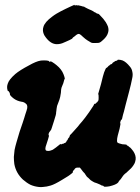

<svg xmlns="http://www.w3.org/2000/svg" viewBox="-20 -723 588 804"><path d="M476 -473Q484 -473 493 -470Q508 -464 524 -444Q532 -435 534 -423Q537 -411 534 -397Q532 -386 528 -369Q524 -355 521 -341Q516 -322 506 -284Q502 -267 499 -256Q496 -246 495.5 -244Q495 -242 494 -238Q491 -222 489 -222Q487 -222 485 -216Q482 -208 484 -206Q485 -205 484 -201Q483 -190 473 -155Q470 -143 470 -134Q470 -128 472 -126Q474 -124 481 -122Q487 -120 492 -119Q509 -118 510 -117Q511 -117 510.5 -116.5Q510 -116 511 -115Q514 -112 517 -112Q517 -112 518.5 -110Q520 -108 522 -107Q524 -107 530 -100Q536 -93 538 -90Q550 -72 548 -55Q546 -43 543 -38Q538 -29 533 -23Q531 -21 528 -17.5Q525 -14 520 -10Q515 -6 512 -2.5Q509 1 504 4Q497 10 494 15Q491 20 485 28Q482 30 482 30.5Q482 31 479.5 34Q477 37 476.5 38Q476 39 476 39V40Q474 41 473 43Q464 51 439 57Q429 59 419 59L414 58Q415 57 415 57Q412 54 407 54H406L403 52Q400 51 397 49Q389 45 385 44Q374 41 370 38Q368 37 363.5 34Q359 31 359 31Q359 31 353 25Q347 19 346 19Q344 18 337 7Q336 4 332.5 1Q329 -2 327 -5Q323 -11 321 -13Q320 -14 317.5 -17.5Q315 -21 314 -21Q311 -22 308 -21Q306 -20 306 -21Q305 -22 298 -20Q294 -18 291 -13Q290 -11 290 -11V-10Q285 -10 285 -3Q285 -3 285.5 -2.5Q286 -2 285 -1.5Q284 -1 282 2Q268 14 240 30Q209 49 192 54Q176 59 159 60Q151 61 143 60Q124 58 108 51Q92 43 76 29Q47 2 40 -36Q38 -51 38 -66Q39 -81 41 -95Q44 -110 49 -127Q56 -150 62 -171Q67 -185 68.5 -190Q70 -195 74.5 -207.5Q79 -220 81.5 -229Q84 -238 86 -244Q92 -261 94 -270Q95 -279 93 -283Q93 -285 87 -290Q80 -296 70 -297Q52 -300 38 -310Q21 -323 21.5 -328.5Q22 -334 16 -341Q14 -343 14 -342Q13 -341 13 -342L12 -344Q7 -359 13 -374Q18 -390 44 -413Q63 -429 101 -449Q131 -466 149 -469Q154 -470 164.5 -470Q175 -470 179 -469Q185 -468 185 -467Q185 -465 187.5 -464.5Q190 -464 190 -465Q191 -466 191 -466Q196 -466 208 -457Q211 -455 217 -450Q238 -433 246 -412Q254 -391 250 -391Q249 -391 248 -385Q246 -375 240 -362Q237 -356 236 -348Q236 -336 232 -317Q230 -307 223 -290Q218 -280 217 -268Q217 -263 216 -259Q215 -255 215 -252Q216 -246 206 -216Q198 -193 197 -188Q195 -179 190 -174Q186 -170 184 -164Q182 -156 185 -156Q185 -156 185 -155Q185 -154 184.5 -151.5Q184 -149 181 -139Q172 -113 171 -108Q169 -99 171 -95Q172 -93 174.5 -92Q177 -91 182.5 -91Q188 -91 193 -93Q198 -95 201 -96Q212 -103 229 -117Q233 -121 233.5 -120Q234 -119 234 -118.5Q234 -118 236.5 -118.5Q239 -119 241 -120.5Q243 -122 243 -121Q243 -119 248 -123Q250 -125 250.5 -124Q251 -123 253 -124.5Q255 -126 257 -128.5Q259 -131 258.5 -131.5Q258 -132 259 -133Q264 -137 264 -140Q264 -142 267 -145Q271 -148 272 -154L273 -157L280 -164Q295 -180 306 -193Q311 -199 313 -202Q324 -214 337 -231Q348 -246 353 -253Q363 -267 371 -280Q374 -287 375 -288Q376 -289 377 -288Q378 -288 380 -289Q382 -290 383 -292L385 -294Q387 -294 389 -298Q390 -300 391 -301Q393 -302 393 -313Q393 -327 392 -328L391 -329L393 -336Q399 -355 403 -371Q412 -409 416 -420Q423 -439 426 -439Q428 -439 433 -445Q435 -448 435.5 -447.5Q436 -447 439.5 -450.5Q443 -454 444 -454Q449 -454 451 -459Q452 -460 453 -461Q460 -465 461 -466Q461 -467 463.5 -467.5Q466 -468 469 -469Q472 -470 472 -471.5Q472 -473 476 -473ZM292 -702Q292 -699 299 -701Q301 -702 301.5 -701Q302 -700 305.5 -700.5Q309 -701 311 -700Q317 -699 320 -698Q322 -697 324.5 -696.5Q327 -696 329 -695.5Q331 -695 332.5 -695Q334 -695 333 -694Q333 -694 337 -692Q341 -690 345.5 -687.5Q350 -685 353 -684Q359 -681 360 -681Q369 -676 370 -676Q370 -676 373.5 -673.5Q377 -671 378.5 -671Q380 -671 383 -668Q389 -665 392 -665Q393 -665 397 -661Q415 -643 423 -630Q429 -620 432 -612Q436 -599 433 -588Q429 -571 412 -556Q402 -546 395 -544Q393 -543 381 -543Q366 -542 361 -545Q352 -550 346 -554Q338 -559 327 -569Q314 -582 309 -581Q307 -581 305 -580Q299 -577 295 -573Q293 -571 290 -569Q286 -567 284 -564Q283 -562 282 -561Q274 -556 255 -548Q252 -547 248 -545Q234 -538 218 -538Q193 -538 172 -566Q165 -575 163 -581Q157 -596 162 -611Q168 -631 198 -653Q207 -660 217 -666Q234 -676 255 -686Q265 -691 274 -695Q283 -699 287.5 -701Q292 -703 292 -703Q292 -703 292 -702Z"/></svg>

Font: TT2020 Style B
Style: Italic
Weight: 400
Italic angle: -15°
Version: Version 0.2.000